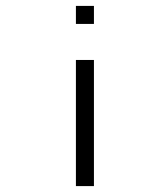

<svg xmlns="http://www.w3.org/2000/svg" viewBox="-20 -679 532 650"><path d="M237 -659H298V-598H237ZM237 -476H298V-49H237Z"/></svg>

Font: IBM 3270 Semi-Condensed
Style: Condensed
Weight: 400
Monospace: yes
Version: Version 2.3.1